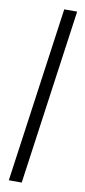

<svg xmlns="http://www.w3.org/2000/svg" viewBox="-104 -818 456 1025"><g transform="rotate(10 124.0 -306.0)"><path d="M227 -781 94 169H24L157 -781Z"/></g></svg>

Font: Exo 2 Medium
Style: Italic
Weight: 500
Italic angle: -8°
Designer: Natanael Gama
Foundry: Natanael Gama
Version: Version 2.010